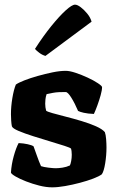

<svg xmlns="http://www.w3.org/2000/svg" viewBox="-20 -804 514 824"><path d="M204 0Q178 0 148.5 -7.5Q119 -15 92 -25.5Q65 -36 47 -46.5Q29 -57 27 -63Q29 -98 39 -134Q49 -170 60 -190Q81 -189 99 -185Q117 -181 124 -176Q130 -160 138.5 -135.5Q147 -111 156 -91Q167 -87 188 -84.5Q209 -82 219 -82Q231 -82 248 -84.5Q265 -87 280 -94Q283 -100 285.5 -113Q288 -126 288 -140Q288 -148 287 -156Q286 -164 285 -166Q282 -170 257 -178Q232 -186 195.5 -197Q159 -208 122.5 -219.5Q86 -231 60 -242Q34 -253 31 -262Q29 -271 28 -286.5Q27 -302 27 -314Q27 -347 33 -383Q39 -419 48 -441Q59 -449 84.5 -459Q110 -469 142 -478Q174 -487 205.5 -493.5Q237 -500 262 -500Q279 -500 304.5 -491.5Q330 -483 356 -471Q382 -459 400 -447Q418 -435 418 -430Q418 -417 412 -395.5Q406 -374 398 -352Q390 -330 383 -315Q357 -316 339.5 -320Q322 -324 315 -328Q301 -361 286 -385Q271 -409 262 -409Q247 -409 233.5 -408.5Q220 -408 207 -405.5Q194 -403 180 -400Q176 -388 175 -377.5Q174 -367 174 -359Q174 -350 175 -343.5Q176 -337 178 -329Q182 -325 205 -318.5Q228 -312 261.5 -303.5Q295 -295 330 -284.5Q365 -274 392 -262Q419 -250 430 -237Q434 -226 435.5 -206.5Q437 -187 437 -171Q437 -138 431.5 -103.5Q426 -69 417 -56Q405 -47 380 -37.5Q355 -28 323 -19.5Q291 -11 259.5 -5.5Q228 0 204 0ZM175 -564Q161 -568 148.5 -577.5Q136 -587 130 -594Q166 -650 200.5 -692.5Q235 -735 262 -759.5Q289 -784 302 -784Q312 -784 326.5 -773Q341 -762 354.5 -745.5Q368 -729 373 -711Z"/></svg>

Font: Texturina Medium 12pt ExtraBold
Style: Regular
Weight: 800
Version: Version 1.002